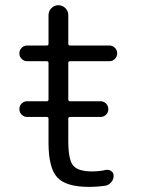

<svg xmlns="http://www.w3.org/2000/svg" viewBox="-20 -733 552 740"><path d="M85 -282.2Q72.3 -282.2 63.5 -291Q54.7 -299.8 54.7 -312.5Q54.7 -325.2 63.5 -334Q72.3 -342.8 85 -342.8H160.2Q167 -342.8 167 -349.6V-490.2Q167 -497.1 160.2 -497.1H85Q72.3 -497.1 63.5 -505.9Q54.7 -514.6 54.7 -527.3Q54.7 -540 63.5 -548.8Q72.3 -557.6 85 -557.6H160.2Q167 -557.6 167 -564.5V-674.8Q167 -690.4 178.2 -701.7Q189.5 -712.9 205.1 -712.9Q220.7 -712.9 231.9 -701.7Q243.2 -690.4 243.2 -674.8V-564.5Q243.2 -557.6 250 -557.6H401.4Q414.1 -557.6 422.9 -548.8Q431.6 -540 431.6 -527.3Q431.6 -514.6 422.9 -505.9Q414.1 -497.1 401.4 -497.1H250Q243.2 -497.1 243.2 -490.2V-349.6Q243.2 -342.8 250 -342.8H367.2Q379.9 -342.8 388.7 -334Q397.5 -325.2 397.5 -312.5Q397.5 -299.8 388.7 -291Q379.9 -282.2 367.2 -282.2H250Q243.2 -282.2 243.2 -275.4V-189.5Q243.2 -117.2 262.2 -94.7Q281.2 -72.3 335 -72.3Q363.3 -72.3 387.7 -78.1Q399.4 -80.1 408.7 -73.7Q418 -67.4 418 -55.7Q418 -42 409.2 -31.2Q400.4 -20.5 387.7 -17.6Q355.5 -12.7 322.3 -12.7Q234.4 -12.7 200.7 -49.3Q167 -85.9 167 -182.6V-275.4Q167 -282.2 160.2 -282.2Z"/></svg>

Font: Gen Jyuu Gothic Normal
Style: Regular
Weight: 300
Designer: [Source Han Sans]
Ryoko NISHIZUKA  (kana & ideographs); Paul D. Hunt (Latin, Greek & Cyrillic); Wenlong ZHANG  (bopomofo
Version: Version 1.002.20150607